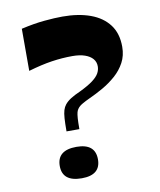

<svg xmlns="http://www.w3.org/2000/svg" viewBox="-82 -775 709 850"><g transform="rotate(-10 273.0 -350.0)"><path d="M217.3 10Q130.1 10 130.1 -60.4Q130.1 -131.2 217.3 -131.2Q301.8 -131.2 301.8 -60.4Q301.8 10 217.3 10ZM186.2 -206.2Q186.2 -242.4 187.7 -264.7Q189.2 -287 193.4 -300.7Q197.6 -314.3 205.3 -324Q215.9 -337.3 232.9 -348Q249.9 -358.6 274.9 -369.6Q314.2 -388.6 335.2 -404.4Q356.1 -420.2 364.3 -435.1Q372.5 -450.1 372.5 -466Q372.5 -485.9 360.3 -500Q348.2 -514.1 325.3 -522.1Q302.3 -530.1 269.4 -530.1Q223.7 -530.1 176.7 -523.1Q129.7 -516.1 70.2 -498.7V-688Q128 -701.3 174.9 -705.6Q221.7 -710 256.4 -710Q328.4 -710 381.8 -690.5Q435.1 -671 464.7 -631.8Q494.2 -592.6 494.2 -532.6Q494.2 -492.9 477.5 -461.9Q460.8 -430.9 433.7 -407Q406.7 -383.2 374.7 -364.8Q342.6 -346.5 311.6 -332.5Q294 -324.5 278.7 -315.7Q263.4 -306.9 256.7 -297.3Q251.7 -291.3 249 -281.6Q246.4 -272 245.2 -254.5Q244 -237.1 244 -206.2Z"/></g></svg>

Font: Ojuju ExtraLight
Style: Regular
Weight: 200
Designer: Chisaokwu Joboson, Mirko Velimirovic
Foundry: Udi Foundry
Version: Version 1.000